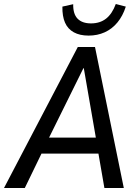

<svg xmlns="http://www.w3.org/2000/svg" viewBox="-46 -940 694 960"><path d="M-26 0 343 -705H429L573 0H476L441 -202L474 -172H128L176 -202L78 0ZM371 -599 188 -229 174 -252H455L437 -230L373 -599ZM397 -762Q353 -762 323 -778.5Q293 -795 279 -827Q265 -859 266 -907L320 -919Q319 -870 342 -846.5Q365 -823 409 -823Q454 -823 484.5 -847Q515 -871 533 -920L583 -907Q568 -860 541 -827.5Q514 -795 477.5 -778.5Q441 -762 397 -762Z"/></svg>

Font: Nunito Sans 10pt Condensed SemiBold
Style: Italic
Weight: 600
Width: 3
Italic angle: -9°
Designer: Vernon Adams
Foundry: Vernon Adams
Version: Version 3.101;gftools[0.9.27]